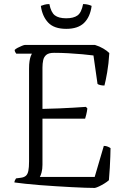

<svg xmlns="http://www.w3.org/2000/svg" viewBox="-20 -925 617 945"><path d="M447 0Q429 0 398.5 -1Q368 -2 331 -4Q294 -6 254 -8.5Q214 -11 175.5 -14Q137 -17 105 -20.5Q73 -24 51 -27Q51 -33 54 -38.5Q57 -44 59 -47L82 -50Q98 -52 107 -59.5Q116 -67 119.5 -84Q123 -101 123 -130V-587Q123 -610 125.5 -625Q128 -640 131.5 -649Q135 -658 137 -661H60Q59 -663 56 -667Q53 -671 52 -679Q56 -684 66.5 -689.5Q77 -695 88 -699.5Q99 -704 104 -704H447Q470 -697 488.5 -686Q507 -675 518 -664Q515 -612 507.5 -569Q500 -526 494 -504Q482 -504 472.5 -506.5Q463 -509 460 -512L440 -652Q418 -655 385 -658Q352 -661 316 -663Q280 -665 246 -665Q220 -665 208 -655Q196 -645 192.5 -628.5Q189 -612 189 -592V-389Q233 -390 270.5 -391.5Q308 -393 341 -395Q374 -397 403 -399L410 -391Q408 -375 404.5 -361Q401 -347 399 -341H189V-114Q189 -92 184.5 -76Q180 -60 176 -54H446L491 -207Q502 -207 511 -203Q520 -199 524 -196Q524 -180 523 -155Q522 -130 520.5 -100Q519 -70 516 -38Q507 -30 494 -22Q481 -14 468.5 -8Q456 -2 447 0ZM306 -783Q246 -783 217 -814Q188 -845 181 -896Q188 -899 199 -902Q210 -905 223 -905Q231 -864 250 -849.5Q269 -835 306 -835Q342 -835 361.5 -849Q381 -863 389 -905Q403 -905 414 -902Q425 -899 431 -896Q424 -842 394 -812.5Q364 -783 306 -783Z"/></svg>

Font: Texturina Medium 12pt Thin
Style: Regular
Weight: 250
Version: Version 1.002